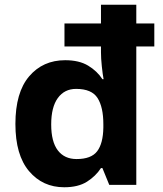

<svg xmlns="http://www.w3.org/2000/svg" viewBox="-20 -780 689 810"><path d="M251 10Q160 10 102.5 -58Q45 -126 45 -257Q45 -390 103 -458Q161 -526 255 -526Q314 -526 352 -503Q390 -480 412 -446H417Q413 -467 409.5 -500.5Q406 -534 406 -559V-584H252V-681H406V-760H555V-681H631V-584H555V0H441L412 -71H406Q384 -37 347 -13.5Q310 10 251 10ZM303 -109Q365 -109 390 -142Q415 -175 416 -242V-256Q416 -328 391.5 -366.5Q367 -405 301 -405Q252 -405 224 -366.5Q196 -328 196 -255Q196 -182 224 -145.5Q252 -109 303 -109Z"/></svg>

Font: Noto Sans Myanmar
Style: Bold
Weight: 700
Designer: Monotype Design Team
Foundry: Monotype Imaging Inc.
Version: Version 2.107; ttfautohint (v1.8.4.7-5d5b)